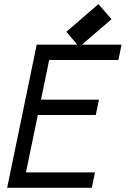

<svg xmlns="http://www.w3.org/2000/svg" viewBox="-20 -897 601 917"><path d="M358.4 -672.9 296.9 -745.1 450.2 -877.4 512.7 -805.2ZM160.6 -347.7 104 -73.7H433.6L418.5 0H14.2L155.3 -683.6H560.5L545.4 -610.4H214.8L175.8 -420.9H452.6L437.5 -347.7Z"/></svg>

Font: Anka/Coder Condensed
Style: Italic
Weight: 400
Width: 4
Italic angle: -12°
Monospace: yes
Version: Version 001.100